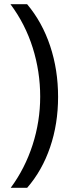

<svg xmlns="http://www.w3.org/2000/svg" viewBox="-20 -734 336 912"><path d="M255.9 -273.9Q255.9 -145.5 218 -34.7Q180.2 76.2 108.9 158.2H30.8Q98.6 66.4 134.8 -45.7Q170.9 -157.7 170.9 -274.9Q170.9 -394 135.5 -506.8Q100.1 -619.6 29.8 -713.9H108.9Q180.7 -628.4 218.3 -515.4Q255.9 -402.3 255.9 -273.9Z"/></svg>

Font: f06252833
Style: Regular
Weight: 400
Foundry: Ascender Corporation
Version: Version 1.10